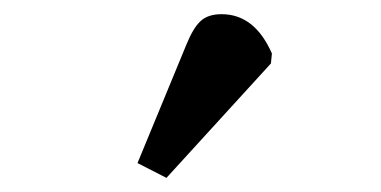

<svg xmlns="http://www.w3.org/2000/svg" viewBox="-20 -816 540 272"><path d="M215.8 -564 174.8 -585 244.1 -752.9Q253.4 -775.9 263.9 -785.9Q274.4 -795.9 293.9 -795.9Q340.8 -795.9 365.2 -740.2L363.8 -726.1Z"/></svg>

Font: Literata Book SemiBold
Style: Regular
Weight: 600
Designer: Latin by Veronika Burian and Jose Scaglione. Greek by Irene Vlachou. Cyrillic by Vera Evstafieva
Foundry: TypeTogether
Version: Version 2.003;PS 002.003;hotconv 1.0.88;makeotf.lib2.5.64775